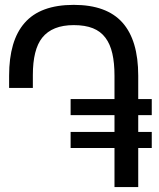

<svg xmlns="http://www.w3.org/2000/svg" viewBox="-20 -762 648 782"><path d="M598.1 -358.4V-293H543V-224.6H598.1V-159.2H543V0H446.3V-159.2H267.6V-224.6H446.3V-293H267.6V-358.4H446.3V-453.6Q446.3 -505.9 437.5 -544.2Q428.7 -582.5 409.7 -607.9Q390.1 -634.3 358.4 -647Q326.7 -659.7 280.3 -659.7Q192.9 -659.7 151.9 -608.4Q113.8 -560.5 113.8 -456.1V-403.8H17.1V-453.6Q17.1 -596.7 80.1 -668.5Q144 -742.2 280.3 -742.2Q414.1 -742.2 478.5 -670.2Q543 -598.1 543 -453.6V-358.4Z"/></svg>

Font: SG Kara Bold
Style: Regular
Weight: 400
Designer: Damoon Khanjanzadeh
Version: Version 1.000